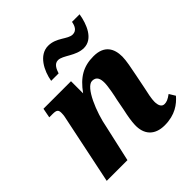

<svg xmlns="http://www.w3.org/2000/svg" viewBox="-206 -916 1075 1075"><g transform="rotate(-45 331.5 -378.5)"><path d="M474 -616C546 -616 579 -699 590 -767H530C525 -740 514 -714 483 -714C444 -714 407 -767 341 -767C267 -767 225 -683 214 -616H273C281 -640 293 -671 323 -671C362 -671 410 -616 474 -616ZM649 -63 627 -99C601 -80 587 -75 571 -75C549 -75 540 -96 540 -125C540 -149 548 -185 556 -221L573 -306C581 -346 592 -399 592 -430C592 -493 565 -546 479 -546C399 -546 345 -515 291 -440V-536H73L62 -479H89C121 -479 128 -471 128 -448C128 -428 124 -412 121 -399L38 0H202L250 -214C268 -312 326 -454 376 -454C411 -454 418 -427 418 -397C418 -367 405 -303 400 -283L387 -215C377 -170 372 -138 371 -111C368 -37 408 10 488 10C570 10 618 -27 649 -63Z"/></g></svg>

Font: Noto Serif SemiCondensed Extra
Style: Italic
Weight: 800
Width: 4
Italic angle: -12°
Designer: Monotype Design Team
Foundry: Monotype Imaging Inc.
Version: Version 1.901